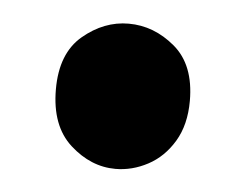

<svg xmlns="http://www.w3.org/2000/svg" viewBox="-31 -456 366 287"><g transform="rotate(5 152.5 -312.0)"><path d="M151 -203Q114 -203 83 -231Q52 -259 52 -314Q52 -368 83.5 -394.5Q115 -421 152 -421Q190 -421 221.5 -394.5Q253 -368 253 -314Q253 -278 238 -253Q223 -228 199.5 -215.5Q176 -203 151 -203Z"/></g></svg>

Font: Yaldevi ExtraLight
Style: Bold
Weight: 700
Version: Version 1.100